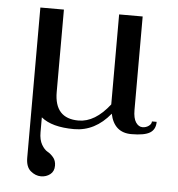

<svg xmlns="http://www.w3.org/2000/svg" viewBox="-48 -486 677 731"><g transform="rotate(5 290.0 -120.0)"><path d="M468 -440V-83Q468 -51 478.5 -35.5Q489 -20 504 -20Q517 -20 527.5 -27.5Q538 -35 538 -45H556Q556 -16 535 -3Q514 10 464 10Q398 10 383 -61Q325 10 245 10Q160 10 119 -24V33Q119 62 129.5 80Q140 98 152 104.5Q164 111 174.5 123.5Q185 136 185 155Q185 177 170 188.5Q155 200 135 200Q114 200 95.5 184.5Q77 169 77 134V-440H167V-125Q167 -24 259 -24Q322 -24 378 -96V-111V-440Z"/></g></svg>

Font: Judson
Style: Regular
Weight: 400
Version: Version 20110429